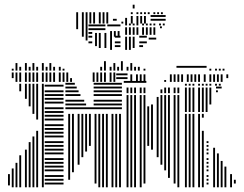

<svg xmlns="http://www.w3.org/2000/svg" viewBox="-20 -796 1036 816"><path d="M22 -8H14V-56H22ZM38 0H30V-80H38ZM54 0H46V-104H54ZM70 0H62V-136H70ZM70 -408H62V-440H70ZM94 0H86V-160H94ZM94 -376H86V-440H94ZM110 0H102V-192H110ZM110 -344H102V-440H110ZM126 0H118V-216H126ZM126 -312H118V-440H126ZM142 0H134V-240H142ZM142 -288H134V-440H142ZM166 0H158V-440H166ZM250 -12H170V-20H250ZM250 -28H170V-36H250ZM250 -44H170V-52H250ZM250 -68H170V-76H250ZM250 -84H170V-92H250ZM250 -100H170V-108H250ZM250 -116H170V-124H250ZM250 -140H170V-148H250ZM250 -156H170V-164H250ZM250 -172H170V-180H250ZM250 -188H170V-196H250ZM250 -212H170V-220H250ZM250 -228H170V-236H250ZM250 -244H170V-252H250ZM250 -260H170V-268H250ZM250 -284H170V-292H250ZM250 -300H170V-308H250ZM250 -316H170V-324H250ZM250 -332H170V-340H250ZM250 -356H170V-364H250ZM250 -372H170V-380H250ZM250 -388H170V-396H250ZM250 -404H170V-412H250ZM250 -428H170V-436H250ZM278 -32H270V-312H278ZM294 -64H286V-312H294ZM318 -96H310V-312H318ZM334 -128H326V-312H334ZM350 -152H342V-312H350ZM366 -176H358V-312H366ZM390 -16H382V-312H390ZM406 0H398V-312H406ZM422 0H414V-312H422ZM438 0H430V-312H438ZM462 0H454V-312H462ZM478 0H470V-312H478ZM494 0H486V-312H494ZM498 -332H258V-340H498ZM346 -348H258V-356H346ZM498 -348H378V-356H498ZM338 -364H258V-372H338ZM498 -364H378V-372H498ZM322 -388H258V-396H322ZM498 -388H378V-396H498ZM314 -404H258V-412H314ZM498 -404H378V-412H498ZM306 -420H258V-428H306ZM498 -420H378V-428H498ZM298 -436H258V-444H298ZM498 -436H378V-444H498ZM526 0H518V-392H526ZM542 0H534V-392H542ZM558 0H550V-392H558ZM582 0H574V-392H582ZM598 -16H590V-392H598ZM614 -176H606V-344H614ZM630 -160H622V-352H630ZM654 -128H646V-384H654ZM670 -96H662V-392H670ZM686 -72H678V-392H686ZM702 -40H694V-392H702ZM726 -16H718V-392H726ZM742 0H734V-392H742ZM526 -400H518V-424H526ZM542 -400H534V-424H542ZM558 -400H550V-424H558ZM582 -400H574V-424H582ZM598 -400H590V-424H598ZM670 -400H662V-416H670ZM686 -400H678V-424H686ZM702 -400H694V-424H702ZM726 -400H718V-424H726ZM742 -400H734V-424H742ZM602 -444H506V-452H602ZM774 0H766V-312H774ZM790 0H782V-312H790ZM806 0H798V-312H806ZM830 0H822V-312H830ZM846 0H838V-240H846ZM846 -296H838V-312H846ZM866 -12H858V-20H866ZM866 -28H858V-36H866ZM866 -44H858V-52H866ZM866 -68H858V-76H866ZM866 -84H858V-92H866ZM866 -100H858V-108H866ZM866 -116H858V-124H866ZM866 -140H858V-148H866ZM866 -156H858V-164H866ZM866 -172H858V-180H866ZM866 -188H858V-196H866ZM894 0H886V-168H894ZM910 0H902V-144H910ZM926 0H918V-112H926ZM942 0H934V-88H942ZM966 0H958V-56H966ZM982 -16H974V-32H982ZM774 -320H766V-424H774ZM790 -320H782V-424H790ZM806 -320H798V-424H806ZM830 -320H822V-424H830ZM846 -320H838V-424H846ZM862 -320H854V-424H862ZM878 -352H870V-424H878ZM906 -404H898V-412H906ZM922 -420H898V-428H922ZM774 -432H766V-440H774ZM790 -432H782V-440H790ZM806 -432H798V-440H806ZM830 -432H822V-440H830ZM846 -432H838V-440H846ZM862 -432H854V-440H862ZM878 -432H870V-440H878ZM902 -432H894V-440H902ZM918 -432H910V-440H918ZM38 -464H30V-488H38ZM54 -448H46V-488H54ZM70 -448H62V-488H70ZM94 -448H86V-488H94ZM110 -448H102V-488H110ZM126 -448H118V-488H126ZM142 -448H134V-488H142ZM166 -448H158V-488H166ZM182 -448H174V-488H182ZM198 -448H190V-488H198ZM214 -448H206V-488H214ZM238 -448H230V-488H238ZM254 -448H246V-488H254ZM270 -448H262V-488H270ZM286 -448H278V-464H286ZM382 -448H374V-488H382ZM398 -448H390V-488H398ZM414 -448H406V-488H414ZM430 -448H422V-488H430ZM454 -448H446V-488H454ZM470 -448H462V-488H470ZM522 -460H474V-468H522ZM522 -476H474V-484H522ZM542 -448H534V-480H542ZM566 -448H558V-480H566ZM582 -448H574V-480H582ZM598 -448H590V-480H598ZM686 -448H678V-456H686ZM710 -448H702V-480H710ZM726 -448H718V-480H726ZM742 -448H734V-480H742ZM758 -448H750V-480H758ZM782 -448H774V-480H782ZM798 -448H790V-480H798ZM814 -448H806V-480H814ZM830 -448H822V-480H830ZM854 -448H846V-480H854ZM878 -448H870V-480H878ZM894 -448H886V-480H894ZM910 -448H902V-480H910ZM926 -448H918V-480H926ZM950 -464H942V-480H950ZM38 -496H30V-504H38ZM54 -496H46V-512H54ZM70 -496H62V-512H70ZM94 -496H86V-512H94ZM110 -496H102V-512H110ZM126 -496H118V-512H126ZM142 -496H134V-512H142ZM166 -496H158V-512H166ZM182 -496H174V-512H182ZM198 -496H190V-512H198ZM214 -496H206V-512H214ZM238 -496H230V-512H238ZM254 -496H246V-504H254ZM414 -496H406V-512H414ZM430 -496H422V-512H430ZM454 -496H446V-512H454ZM470 -496H462V-512H470ZM486 -496H478V-512H486ZM502 -496H494V-512H502ZM526 -496H518V-512H526ZM542 -496H534V-512H542ZM558 -496H550V-512H558ZM574 -496H566V-512H574ZM598 -496H590V-504H598ZM858 -508H730V-516H858ZM878 -496H870V-504H878ZM902 -496H894V-504H902ZM918 -496H910V-504H918ZM934 -496H926V-504H934ZM54 -512H46V-528H54ZM94 -512H86V-528H94ZM126 -512H118V-528H126ZM166 -512H158V-528H166ZM198 -512H190V-528H198ZM430 -512H422V-536H430ZM470 -512H462V-528H470ZM502 -512H494V-536H502ZM542 -512H534V-528H542ZM312 -672H304V-696H312ZM336 -640H328V-696H336ZM352 -624H344V-696H352ZM372 -612H356V-620H372ZM372 -636H356V-644H372ZM372 -652H356V-660H372ZM372 -668H356V-676H372ZM372 -684H356V-692H372ZM392 -600H384V-656H392ZM408 -592H400V-656H408ZM432 -592H424V-656H432ZM428 -668H372V-676H428ZM428 -684H372V-692H428ZM456 -584H448V-640H456ZM492 -596H468V-604H492ZM492 -612H468V-620H492ZM492 -636H468V-644H492ZM456 -640H448V-664H456ZM472 -640H464V-664H472ZM488 -640H480V-664H488ZM492 -684H436V-692H492ZM520 -584H512V-640H520ZM536 -584H528V-640H536ZM552 -592H544V-640H552ZM588 -596H572V-604H588ZM604 -612H572V-620H604ZM604 -636H572V-644H604ZM644 -628H612V-636H644ZM520 -648H512V-680H520ZM536 -648H528V-680H536ZM552 -648H544V-680H552ZM568 -648H560V-680H568ZM592 -648H584V-680H592ZM608 -648H600V-680H608ZM624 -648H616V-680H624ZM640 -648H632V-680H640ZM668 -676H660V-684H668ZM520 -688H512V-696H520ZM536 -688H528V-696H536ZM552 -688H544V-696H552ZM568 -688H560V-696H568ZM592 -688H584V-696H592ZM608 -688H600V-696H608ZM624 -688H616V-696H624ZM640 -688H632V-696H640ZM664 -688H656V-696H664ZM680 -688H672V-696H680ZM312 -696H304V-744H312ZM336 -696H328V-744H336ZM352 -696H344V-744H352ZM368 -696H360V-744H368ZM384 -696H376V-744H384ZM408 -696H400V-744H408ZM424 -696H416V-744H424ZM440 -696H432V-744H440ZM476 -708H460V-716H476ZM504 -696H496V-704H504ZM520 -696H512V-720H520ZM544 -696H536V-728H544ZM568 -696H560V-728H568ZM584 -696H576V-728H584ZM600 -696H592V-728H600ZM684 -708H620V-716H684ZM684 -724H620V-732H684ZM544 -736H536V-744H544ZM568 -736H560V-744H568ZM584 -736H576V-744H584ZM600 -736H592V-744H600ZM616 -736H608V-744H616ZM640 -736H632V-744H640ZM656 -736H648V-744H656ZM672 -736H664V-744H672ZM552 -760H544V-776H552Z"/></svg>

Font: Rubik Lines
Style: Regular
Weight: 400
Designer: Hubert and Fischer, NaN
Foundry: Hubert and Fischer, NaN
Version: Version 2.201